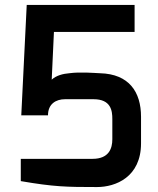

<svg xmlns="http://www.w3.org/2000/svg" viewBox="-20 -752 639 776"><path d="M64 -20C198 3 248 4 372 4C447 4 550 -36 550 -173V-280C550 -380 502 -453 384 -456C360 -457 304 -462 260 -456C235 -454 207 -447 189 -430L198 -623H524V-732H88L66 -286H174C174 -332 206 -351 243 -351H358C429 -351 434 -304 434 -271V-189C434 -153 421 -110 354 -110H64Z"/></svg>

Font: Exo
Style: Demi Bold
Weight: 600
Designer: Natanael Gama
Version: Version 1.00